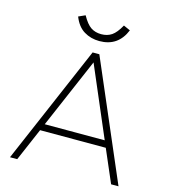

<svg xmlns="http://www.w3.org/2000/svg" viewBox="-129 -1003 972 1104"><g transform="rotate(15 357.0 -450.5)"><path d="M636 0 552 -195H161L77 0H34L337 -705H377L680 0ZM178 -235H535L357 -651ZM203 -883 243 -901Q269 -854 295 -836.5Q321 -819 357 -819Q393 -819 419 -836.5Q445 -854 471 -901L511 -883Q468 -778 357 -778Q306 -778 265.5 -802.5Q225 -827 203 -883Z"/></g></svg>

Font: wassup Sans
Style: Light
Weight: 200
Version: Version 2.001